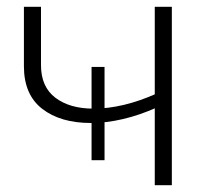

<svg xmlns="http://www.w3.org/2000/svg" viewBox="-20 -542 631 562"><path d="M248 -73V-346H286V-73ZM438 -227Q389 -205 340 -193.5Q291 -182 246 -182Q157 -182 103.5 -223.5Q50 -265 50 -348V-522H100V-351Q100 -288 142 -256Q184 -224 254 -224Q296 -224 342.5 -235Q389 -246 438 -268ZM433 0V-522H483V0Z"/></svg>

Font: Modern
Style: Regular
Weight: 300
Designer: Julieta Ulanovsky
Foundry: Julieta Ulanovsky
Version: Version 8.000